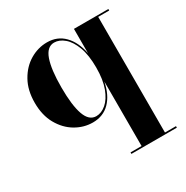

<svg xmlns="http://www.w3.org/2000/svg" viewBox="-165 -607 963 995"><g transform="rotate(-30 316.5 -110.0)"><path d="M611 241V250H339V241H405V-144.5Q390.5 -71.5 350.5 -31Q310.5 9.5 248.5 9.5Q194.5 9.5 146.2 -19Q98 -47.5 67.8 -101Q37.5 -154.5 37.5 -229.5Q37.5 -304.5 67.8 -358.2Q98 -412 146.2 -440.8Q194.5 -469.5 248.5 -469.5Q310 -469.5 350.2 -428.5Q390.5 -387.5 405 -314.5V-460H611V-451H545V241ZM405 -229.5Q405 -303 386.8 -352Q368.5 -401 339.8 -425.5Q311 -450 280 -450Q237 -450 217 -393.5Q197 -337 197 -229.5Q197 -122 217 -66Q237 -10 280 -10Q311 -10 339.8 -34.5Q368.5 -59 386.8 -107.8Q405 -156.5 405 -229.5Z"/></g></svg>

Font: Bodoni* 24pt
Style: Bold
Weight: 700
Version: Version 2.3